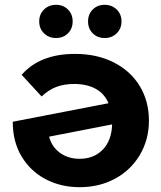

<svg xmlns="http://www.w3.org/2000/svg" viewBox="-20 -770 671 798"><path d="M599 -269Q599 -190 561.5 -126.5Q524 -63 458.5 -27.5Q393 8 311 8Q234 8 171 -24.5Q108 -57 70.5 -118.5Q33 -180 33 -264L431 -341Q414 -381 377.5 -401Q341 -421 288 -421Q246 -421 213.5 -408.5Q181 -396 153 -369L70 -459Q146 -546 292 -546Q383 -546 453 -510.5Q523 -475 561 -412Q599 -349 599 -269ZM446 -253 184 -202Q195 -160 229 -135Q263 -110 311 -110Q370 -110 407 -148Q444 -186 446 -253ZM143 -681Q143 -711 163 -730.5Q183 -750 213 -750Q243 -750 262.5 -730.5Q282 -711 282 -681Q282 -651 262.5 -631.5Q243 -612 213 -612Q183 -612 163 -631.5Q143 -651 143 -681ZM346 -681Q346 -711 365.5 -730.5Q385 -750 415 -750Q445 -750 465 -730.5Q485 -711 485 -681Q485 -651 465 -631.5Q445 -612 415 -612Q385 -612 365.5 -631.5Q346 -651 346 -681Z"/></svg>

Font: Montserrat Alternates
Style: Bold
Weight: 700
Designer: Julieta Ulanovsky
Foundry: Julieta Ulanovsky
Version: Version 7.200